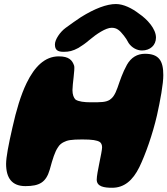

<svg xmlns="http://www.w3.org/2000/svg" viewBox="-20 -892 811 930"><path d="M288.5 -641C314 -641 332.5 -645 360 -660C377.5 -670.5 396 -683.5 412.5 -698C448 -728 493 -757.5 520.5 -757.5C545 -757.5 559 -746.5 580 -719.5C588 -710 596 -697 603 -683.5C618.5 -661 643 -647.5 668 -647.5C707.5 -647.5 735.5 -673 735.5 -710C735.5 -752.5 693 -799 653 -826C620 -851.5 578.5 -872.5 541.5 -872.5C497 -872.5 439.5 -851 372 -809C347.5 -793 326.5 -777.5 298 -757C270.5 -737 246 -700 246 -677C246 -649.5 259.5 -641 288.5 -641ZM523.5 17.5C581 17.5 623 -17.5 655 -82.5C684.5 -143.5 719 -240.5 740.5 -334C756 -403 771.5 -487.5 771 -528.5C771 -596.5 750.5 -631.5 682.5 -631.5C644.5 -631.5 615 -613.5 595 -578.5C573.5 -539.5 561.5 -502.5 549.5 -468C537 -432 525 -417.5 511.5 -408.5C492 -396.5 469 -396.5 419.5 -396.5C388 -396.5 360.5 -400 346 -409.5C337 -418 331 -434 331 -455.5C331 -484 343 -554.5 339.5 -572.5C330.5 -600.5 314 -619 264.5 -619C196.5 -619 147 -568 109 -490C80.5 -431.5 58.5 -356.5 40.5 -275.5C20 -186 10 -131.5 9.5 -98.5C9.5 -29.5 38 9.5 103 9.5C171.5 9.5 203 -9 221 -70.5C235.5 -124 246 -157 260.5 -178C268.5 -191.5 278.5 -198.5 288.5 -203.5C306 -212.5 323 -216.5 378.5 -216.5C428 -216.5 449.5 -212.5 463 -204.5C469.5 -200 474.5 -191.5 474.5 -178.5C474.5 -155.5 448.5 -54 448.5 -22C448.5 12.5 485.5 17.5 523.5 17.5Z"/></svg>

Font: Gluten
Style: Bold Italic
Weight: 700
Italic angle: -13°
Designer: Tyler Finck
Foundry: Etcetera Type Company
Version: Version 0.920